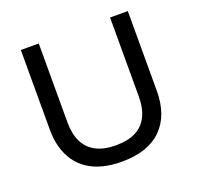

<svg xmlns="http://www.w3.org/2000/svg" viewBox="-119 -787 948 926"><g transform="rotate(-20 354.5 -323.5)"><path d="M355 13Q301 13 257 1.5Q213 -10 180 -32.5Q147 -55 125 -87Q103 -119 91.5 -160Q80 -201 80 -251V-660H172V-255Q172 -195 192.5 -154Q213 -113 253.5 -92Q294 -71 355 -71Q416 -71 456.5 -91.5Q497 -112 517.5 -153.5Q538 -195 538 -255V-660H629V-251Q629 -125 559 -56Q489 13 355 13Z"/></g></svg>

Font: Bricolage Grotesque 18pt
Style: Regular
Weight: 400
Version: Version 1.001;gftools[0.9.33.dev8+g029e19f]